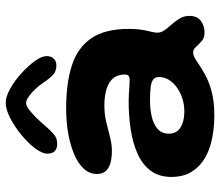

<svg xmlns="http://www.w3.org/2000/svg" viewBox="-70 -660 788 688"><g transform="rotate(-90 324.0 -316.0)"><path d="M254 58Q212 58 172.5 50.2Q133 42.5 102 24.5Q71 6.5 52.5 -23.2Q34 -53 34 -96Q34 -141 56.8 -170.8Q79.5 -200.5 118 -217.5Q156.5 -234.5 205.2 -241.8Q254 -249 306 -249Q320 -249 334.2 -248Q348.5 -247 360.8 -246.2Q373 -245.5 380.5 -245.5Q392 -245.5 396.5 -249.5Q401 -253.5 401 -263Q401 -275.5 397.8 -285.5Q394.5 -295.5 388.5 -303.2Q382.5 -311 374 -316.5Q359.5 -326.5 337.5 -331.2Q315.5 -336 290 -336Q258.5 -336 230.5 -329.2Q202.5 -322.5 177 -315.8Q151.5 -309 127 -309Q87.5 -309 66 -322Q44.5 -335 44.5 -362.5Q44.5 -389 63.5 -409.8Q82.5 -430.5 115.8 -444.5Q149 -458.5 191 -465.8Q233 -473 278.5 -473Q371.5 -473 435 -452Q498.5 -431 531.5 -382Q564.5 -333 564.5 -248Q564.5 -227 562.5 -211Q560.5 -195 557.8 -183.2Q555 -171.5 553 -162.5Q551 -153.5 551 -146Q551 -132.5 560 -120Q569 -107.5 581 -94.2Q593 -81 602 -65.8Q611 -50.5 611 -31.5Q611 -3 593 10Q575 23 551.5 23Q532.5 23 520.8 12.8Q509 2.5 500 -7.8Q491 -18 480 -18Q472.5 -18 463.2 -13.5Q454 -9 441 0Q426 10.5 401.8 24.2Q377.5 38 341.5 48Q305.5 58 254 58ZM269.5 -49.5Q292.5 -49.5 314 -56.2Q335.5 -63 353.2 -75.2Q371 -87.5 381.5 -104.2Q392 -121 392 -140.5Q392 -154.5 383 -161.2Q374 -168 355.2 -170.2Q336.5 -172.5 308 -172.5Q277.5 -172.5 250.2 -166.2Q223 -160 206 -145.2Q189 -130.5 189 -104.5Q189 -85.5 199.2 -73.5Q209.5 -61.5 227.5 -55.5Q245.5 -49.5 269.5 -49.5ZM153 -505Q117.5 -505 117.5 -540.5Q117.5 -559 136.5 -584.2Q155.5 -609.5 184.8 -633.5Q214 -657.5 245 -673.5Q276 -689.5 300 -689.5Q321.5 -689.5 350.2 -673.5Q379 -657.5 405.5 -633.2Q432 -609 449.5 -584.8Q467 -560.5 467 -543.5Q467 -527 458 -517.5Q449 -508 433.5 -508Q412.5 -508 399.5 -520.2Q386.5 -532.5 371.5 -555Q362.5 -569 349 -583.2Q335.5 -597.5 322 -607Q308.5 -616.5 298.5 -616.5Q289.5 -616.5 275.2 -605.8Q261 -595 245.5 -579.2Q230 -563.5 217.5 -548.5Q200 -528 186.2 -516.5Q172.5 -505 153 -505Z"/></g></svg>

Font: Gluten SemiBold
Style: Regular
Weight: 600
Designer: Tyler Finck
Foundry: Etcetera Type Company
Version: Version 1.300